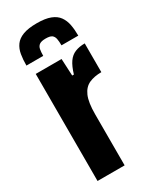

<svg xmlns="http://www.w3.org/2000/svg" viewBox="-181 -740 642 792"><g transform="rotate(-30 140.5 -344.5)"><path d="M35 0V-510H158L162 -429H170Q180 -463 193.5 -482.5Q207 -502 227 -510Q247 -518 273 -518V-381Q239 -381 214.5 -370Q190 -359 177 -329.5Q164 -300 164 -243V0ZM143 -689Q183 -689 207.5 -679.5Q232 -670 244.5 -652.5Q257 -635 261.5 -611.5Q266 -588 266 -559H186Q186 -578 183.5 -590.5Q181 -603 172.5 -609.5Q164 -616 143 -616Q123 -616 113.5 -609.5Q104 -603 101.5 -590Q99 -577 99 -559H19Q19 -588 23 -611.5Q27 -635 39.5 -652.5Q52 -670 77 -679.5Q102 -689 143 -689Z"/></g></svg>

Font: Saira ExtraCondensed ExtraBold
Style: Regular
Weight: 800
Width: 2
Designer: Hector Gatti with collaboration of the Omnibus-Type team
Foundry: Omnibus-Type
Version: Version 1.101